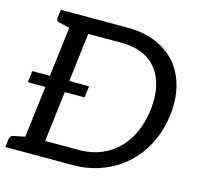

<svg xmlns="http://www.w3.org/2000/svg" viewBox="-104 -827 965 937"><g transform="rotate(15 378.0 -358.5)"><path d="M26 -334 33 -392H320L313 -334ZM74 0 162 -717H430Q509 -717 571 -691Q633 -665 674 -618Q714 -571 731.5 -505Q749 -439 739 -358Q729 -278 695.5 -212Q662 -146 610 -99Q558 -52 489.5 -26Q421 0 342 0ZM182 -79H352Q431 -79 492 -113Q553 -147 591 -209.5Q629 -272 640 -358Q650 -444 627.5 -507Q605 -570 552 -604Q499 -638 420 -638H250ZM2 0 7 -41Q8 -50 12.5 -55Q17 -60 25 -62L102 -78L104 0ZM192 -717 171 -639 98 -655Q90 -657 87 -662Q84 -667 85 -676L90 -717Z"/></g></svg>

Font: Aleo
Style: Italic
Weight: 400
Italic angle: -7°
Designer: Alessio Laiso
Foundry: Alessio Laiso
Version: Version 2.001;gftools[0.9.29]